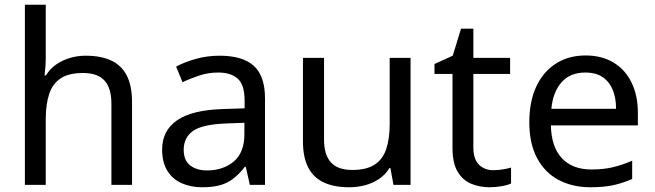

<svg xmlns="http://www.w3.org/2000/svg" viewBox="-20 -780 2762 810"><path d="M173 -537Q173 -518 171.5 -498Q170 -478 168 -462H174Q191 -490 217 -508Q243 -526 275 -535.5Q307 -545 341 -545Q406 -545 449.5 -524.5Q493 -504 515 -461Q537 -418 537 -349V0H450V-343Q450 -408 421 -440Q392 -472 330 -472Q270 -472 236 -449.5Q202 -427 187.5 -383.5Q173 -340 173 -277V0H85V-760H173Z M906 -545Q1004 -545 1051 -502Q1098 -459 1098 -365V0H1034L1017 -76H1013Q990 -47 965.5 -27.5Q941 -8 909.5 1Q878 10 833 10Q785 10 746.5 -7Q708 -24 686 -59.5Q664 -95 664 -149Q664 -229 727 -272.5Q790 -316 921 -320L1012 -323V-355Q1012 -422 983 -448Q954 -474 901 -474Q859 -474 821 -461.5Q783 -449 750 -433L723 -499Q758 -518 806 -531.5Q854 -545 906 -545ZM932 -259Q832 -255 793.5 -227Q755 -199 755 -148Q755 -103 782.5 -82Q810 -61 853 -61Q921 -61 966 -98.5Q1011 -136 1011 -214V-262Z M1712 -536V0H1640L1627 -71H1623Q1606 -43 1579 -25Q1552 -7 1520 1.5Q1488 10 1453 10Q1389 10 1345.5 -10.5Q1302 -31 1280 -74Q1258 -117 1258 -185V-536H1347V-191Q1347 -127 1376 -95Q1405 -63 1466 -63Q1526 -63 1560.5 -85.5Q1595 -108 1609.5 -151.5Q1624 -195 1624 -257V-536Z M2061 -62Q2081 -62 2102 -65.5Q2123 -69 2136 -73V-6Q2122 1 2096 5.5Q2070 10 2046 10Q2004 10 1968.5 -4.5Q1933 -19 1911 -55Q1889 -91 1889 -156V-468H1813V-510L1890 -545L1925 -659H1977V-536H2132V-468H1977V-158Q1977 -109 2000.5 -85.5Q2024 -62 2061 -62Z M2450 -546Q2519 -546 2568.5 -516Q2618 -486 2644.5 -431.5Q2671 -377 2671 -304V-251H2304Q2306 -160 2350.5 -112.5Q2395 -65 2475 -65Q2526 -65 2565.5 -74.5Q2605 -84 2647 -102V-25Q2606 -7 2566 1.5Q2526 10 2471 10Q2395 10 2336.5 -21Q2278 -52 2245.5 -113.5Q2213 -175 2213 -264Q2213 -352 2242.5 -415Q2272 -478 2325.5 -512Q2379 -546 2450 -546ZM2449 -474Q2386 -474 2349.5 -433.5Q2313 -393 2306 -321H2579Q2579 -367 2565 -401Q2551 -435 2522.5 -454.5Q2494 -474 2449 -474Z"/></svg>

Font: ukorean85
Style: Book
Weight: 400
Designer: Jelle Bosma - Monotype Design Team
Foundry: Monotype Imaging Inc.
Version: Version 2.003